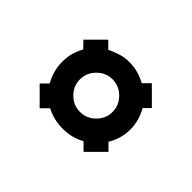

<svg xmlns="http://www.w3.org/2000/svg" viewBox="-69 -681 645 645"><g transform="rotate(45 253.0 -359.0)"><path d="M393 -441Q415 -403 415 -361Q415 -317 392 -280L416 -256L357 -197Q350 -203 344 -209.5Q338 -216 331 -222Q296 -202 252 -202Q210 -202 174 -221L149 -196L90 -255L114 -279Q92 -317 92 -361Q92 -383 97.5 -402.5Q103 -422 113 -439Q107 -445 101.5 -451Q96 -457 90 -463L149 -522L173 -498Q192 -507 211 -513Q230 -519 252 -519Q274 -519 294 -513.5Q314 -508 332 -498L356 -522L415 -463ZM176 -360Q176 -329 199 -306Q222 -283 253 -283Q285 -283 308 -306Q331 -329 331 -360Q331 -392 308 -415Q285 -438 253 -438Q222 -438 199 -415Q176 -392 176 -360Z"/></g></svg>

Font: Reem Kufi
Style: Bold
Weight: 700
Designer: Khaled Hosny
Version: Version 1.001